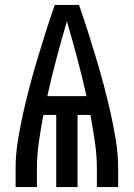

<svg xmlns="http://www.w3.org/2000/svg" viewBox="-20 -755 540 775"><path d="M43 0V-74Q43 -130 52 -186.5Q61 -243 73.5 -298.5Q86 -354 100.5 -409Q115 -464 131.5 -518.5Q148 -573 165 -627Q182 -681 201 -735H299Q318 -681 335 -627Q352 -573 368.5 -518.5Q385 -464 399.5 -409Q414 -354 426.5 -298.5Q439 -243 448 -186.5Q457 -130 457 -74V0H371V-74Q371 -128 363 -182.5Q355 -237 345 -291H293V0H207V-291H155Q145 -237 137 -182.5Q129 -128 129 -74V0ZM329 -367Q312 -444 292 -519Q272 -594 250 -669Q228 -594 208 -519Q188 -444 171 -367Z"/></svg>

Font: Iosevka Curly Medium
Style: Regular
Weight: 500
Monospace: yes
Designer: Belleve Invis
Foundry: Belleve Invis
Version: Version 22.1.2; ttfautohint (v1.8.4)